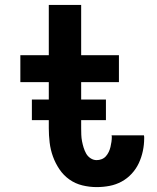

<svg xmlns="http://www.w3.org/2000/svg" viewBox="-20 -755 640 783"><path d="M374 8Q345 8 316 1Q287 -6 263 -23Q239 -40 222.5 -64.5Q206 -89 196 -116.5Q186 -144 182.5 -173.5Q179 -203 179 -232V-420H63V-530H179V-735H311V-530H465V-420H311V-232Q311 -219 311.5 -205.5Q312 -192 314.5 -179Q317 -166 321 -153Q325 -140 331.5 -128.5Q338 -117 349.5 -109.5Q361 -102 374 -102Q385 -102 395 -106Q405 -110 412 -118Q419 -126 423.5 -135.5Q428 -145 430.5 -155.5Q433 -166 434.5 -176.5Q436 -187 436 -197Q436 -199 435.5 -200Q435 -201 435 -203H567Q568 -200 568 -197Q568 -194 568 -191Q568 -165 562.5 -139Q557 -113 546 -89.5Q535 -66 517 -46.5Q499 -27 476 -14.5Q453 -2 427 3Q401 8 374 8ZM412 -265H110V-349H412Z"/></svg>

Font: Iosevka Curly XBdEx
Style: Regular
Weight: 800
Width: 7
Monospace: yes
Designer: Belleve Invis
Foundry: Belleve Invis
Version: Version 11.1.0; ttfautohint (v1.8.3)